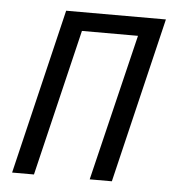

<svg xmlns="http://www.w3.org/2000/svg" viewBox="-44 -563 559 604"><g transform="rotate(5 236.0 -261.0)"><path d="M16 0 141 -522H456L331 0H261L373 -463H196L85 0Z"/></g></svg>

Font: Ubuntu Sans Condensed
Style: Italic
Weight: 400
Width: 3
Italic angle: -13.5°
Designer: Dalton Maag Ltd
Foundry: Dalton Maag Ltd
Version: Version 1.006; ttfautohint (v1.8.4.7-5d5b)